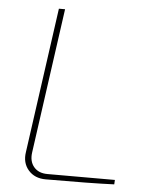

<svg xmlns="http://www.w3.org/2000/svg" viewBox="-51 -732 603 774"><g transform="rotate(5 250.5 -345.0)"><path d="M181 -690 99 -103Q94 -67 113 -44.5Q132 -22 168 -22H441L440 -4Q347 0 163 0Q118 0 92.5 -29.5Q67 -59 74 -103L156 -690Z"/></g></svg>

Font: Ezarion Thin
Style: Italic
Weight: 250
Italic angle: -8°
Designer: Natanael Gama
Version: Version 1.001;PS 001.001;hotconv 1.0.70;makeotf.lib2.5.58329